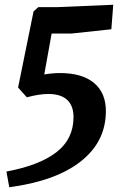

<svg xmlns="http://www.w3.org/2000/svg" viewBox="-20 -682 520 807"><path d="M289 -190Q289 -237 262.5 -262Q236 -287 183 -287Q144 -287 93 -273L56 -314L121 -634L141 -652H221L456 -662L448 -559L280 -541H197L166 -369Q202 -375 232 -375Q325 -375 375 -333.5Q425 -292 425 -215Q425 -87 320 -4Q215 79 19 105L7 39Q146 13 217.5 -42.5Q289 -98 289 -190Z"/></svg>

Font: Andada Pro
Style: Bold Italic
Weight: 700
Italic angle: -7°
Designer: Carolina Giovagnoli
Foundry: Huerta Tipografica
Version: Version 3.005; ttfautohint (v1.8.4)